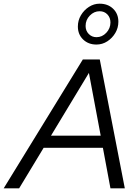

<svg xmlns="http://www.w3.org/2000/svg" viewBox="-69 -1023 755 1043"><path d="M-49 0 381 -700H473L609 0H531L490 -220H168L35 0ZM208 -286H478L414 -627ZM455 -781Q411 -781 382.5 -808.5Q354 -836 354 -879Q354 -912 370.5 -940Q387 -968 414 -985.5Q441 -1003 472 -1003Q517 -1003 545.5 -975.5Q574 -948 574 -905Q574 -872 557.5 -844Q541 -816 514 -798.5Q487 -781 455 -781ZM455 -821Q486 -821 508.5 -845Q531 -869 531 -901Q531 -927 514.5 -944.5Q498 -962 472 -962Q442 -962 419 -938.5Q396 -915 396 -882Q396 -856 413 -838.5Q430 -821 455 -821Z"/></svg>

Font: Red Hat Display VF
Style: Italic
Weight: 300
Italic angle: -12°
Designer: Pentagram, MCKL
Foundry: Pentagram, MCKL
Version: Version 1.010